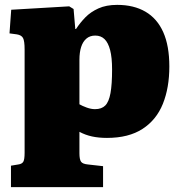

<svg xmlns="http://www.w3.org/2000/svg" viewBox="-20 -552 742 788"><path d="M25 216V128L55 123Q70 121 75.5 112Q81 103 81 75V-349Q81 -384 74.5 -396Q68 -408 49 -411L19 -415L26 -512L264 -526L282 -515L289 -433H292Q309 -459 330.5 -481Q352 -503 384 -517.5Q416 -532 461 -532Q529 -532 577 -504Q625 -476 650 -420Q675 -364 675 -279Q675 -192 648.5 -126Q622 -60 565 -23Q508 14 419 14Q385 14 357.5 8Q330 2 306 -11V77Q306 102 312.5 111.5Q319 121 341 123L403 130V216ZM370 -104Q397 -104 412 -119Q427 -134 433.5 -170Q440 -206 440 -267Q440 -316 432 -346.5Q424 -377 409 -391.5Q394 -406 371 -406Q349 -406 334.5 -393.5Q320 -381 313 -359Q306 -337 306 -307V-124Q318 -117 336 -110.5Q354 -104 370 -104Z"/></svg>

Font: Literata 18pt Black
Style: Regular
Weight: 900
Designer: Latin by Veronika Burian and Jose Scaglione. Greek by Irene Vlachou. Cyrillic by Vera Evstafieva.
Foundry: TypeTogether
Version: Version 3.103;gftools[0.9.29]